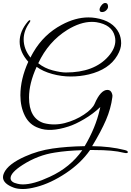

<svg xmlns="http://www.w3.org/2000/svg" viewBox="-60 -870 879 1290"><path d="M130 -455Q72 -520 72 -590Q72 -660 127 -725Q138 -738 143 -733Q146 -729 138 -718Q99 -663 99 -606Q99 -540 145 -483Q150 -495 164 -519Q234 -639 354 -703Q447 -753 534 -753Q559 -753 583 -749Q699 -730 739 -649Q754 -617 754 -579Q754 -541 728 -497Q673 -403 537 -370Q478 -356 415.5 -356Q353 -356 291 -373Q229 -390 186 -421Q135 -309 135 -215Q135 -75 234 -43Q268 -34 303.5 -34Q339 -34 375 -43Q447 -62 504 -100Q561 -138 576 -173Q616 -266 662 -266Q685 -266 693 -240Q697 -230 695 -218Q685 -140 652 -63.5Q619 13 559 112Q679 113 778 138Q799 143 799 152Q799 163 770 156Q701 138 571 138Q559 138 545 138Q484 226 382.5 293.5Q281 361 185 386Q132 400 95 400Q58 400 33 391Q-40 364 -40 320Q-40 307 -33 292Q-6 232 109 181Q196 142 292.5 128Q389 114 509 112Q583 -13 610 -134L614 -151Q566 -105 505.5 -69.5Q445 -34 400 -20Q277 20 200 -10Q138 -31 107.5 -91.5Q77 -152 77 -230Q77 -338 130 -455ZM557 -723Q480 -723 392 -669Q265 -590 197 -445Q240 -411 294.5 -397Q349 -383 382 -383Q573 -383 668 -491Q715 -544 715 -597Q715 -612 711 -627Q692 -704 587 -721Q572 -723 557 -723ZM11 327Q11 355 59 365Q75 369 94 369Q165 369 274 318Q412 255 493 139Q388 142 309 155Q195 172 92 238Q11 290 11 327ZM647 -850Q666 -850 666 -825Q666 -813 654 -801Q642 -789 625.5 -789Q609 -789 609 -805Q609 -818 621.5 -834Q634 -850 647 -850Z"/></svg>

Font: Great Vibes
Style: Regular
Weight: 400
Designer: Robert E. Leuschke
Foundry: Robert E. Leuschke
Version: Version 1.001